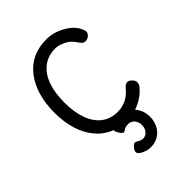

<svg xmlns="http://www.w3.org/2000/svg" viewBox="-187 -552 797 797"><g transform="rotate(-45 211.5 -154.0)"><path d="M234 11Q188 11 152 -6Q116 -23 91 -54.5Q66 -86 53 -129.5Q40 -173 40 -227Q40 -281 53 -324.5Q66 -368 90.5 -400Q115 -432 150.5 -449Q186 -466 232 -466Q260 -466 286.5 -456Q313 -446 334.5 -429.5Q356 -413 366 -391Q371 -381 372 -373.5Q373 -366 368 -359Q363 -352 356 -348.5Q349 -345 342 -345Q329 -344 319 -359Q311 -372 301.5 -382Q292 -392 280 -398.5Q268 -405 256 -409Q244 -413 231 -413Q188 -413 158 -389.5Q128 -366 113.5 -324.5Q99 -283 99 -227Q99 -172 113.5 -130.5Q128 -89 157.5 -66Q187 -43 229 -43Q246 -43 262.5 -48Q279 -53 293.5 -63Q308 -73 318 -86Q325 -94 331 -98.5Q337 -103 344 -103Q350 -103 356 -99Q362 -95 368 -87Q372 -82 372.5 -76.5Q373 -71 372 -65.5Q371 -60 367 -55Q352 -35 330 -20.5Q308 -6 283 2.5Q258 11 234 11ZM223 158Q203 158 184 149Q165 140 163 130Q162 122 169 112Q177 102 181 99.5Q185 97 189 97Q193 97 204 103.5Q215 110 224 110Q240 110 250.5 97.5Q261 85 261 67Q261 48 250.5 35.5Q240 23 224 23Q207 23 198.5 29Q190 35 187 35Q184 35 179.5 31.5Q175 28 169 18Q165 11 163.5 7Q162 3 163 0Q165 -6 175.5 -12Q186 -18 199.5 -21.5Q213 -25 224 -25Q249 -25 268 -13Q287 -1 298 19Q309 39 309 66Q309 92 298 113Q287 134 267.5 146Q248 158 223 158Z"/></g></svg>

Font: Fredoka SemiCondensed Light
Style: Regular
Weight: 300
Width: 4
Designer: Ben Nathan
Foundry: Milena B. Brandão, Ben Nathan
Version: Version 2.001